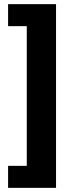

<svg xmlns="http://www.w3.org/2000/svg" viewBox="-20 -725 377 925"><path d="M19 180V74H109V-599H19V-705H250V180Z"/></svg>

Font: Nunito Sans 10pt Condensed ExtraBold
Style: Regular
Weight: 800
Width: 3
Designer: Vernon Adams
Foundry: Vernon Adams
Version: Version 3.101;gftools[0.9.27]